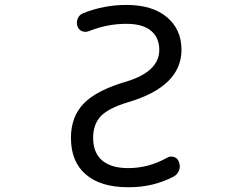

<svg xmlns="http://www.w3.org/2000/svg" viewBox="-20 -785 1040 794"><path d="M502.9 -686.5Q422.9 -686.5 347.7 -656.2Q333 -650.4 318.8 -656.2Q304.7 -662.1 299.8 -677.7Q297.9 -684.6 297.9 -691.4Q297.9 -700.2 301.8 -709Q308.6 -724.6 324.2 -730.5Q409.2 -764.6 502.9 -764.6Q610.4 -764.6 670.4 -713.9Q730.5 -663.1 730.5 -579.1Q730.5 -427.7 509.8 -362.3Q428.7 -337.9 397 -304.7Q365.2 -271.5 365.2 -214.8Q365.2 -153.3 402.3 -121.6Q439.5 -89.8 509.8 -89.8Q594.7 -89.8 670.9 -132.8Q684.6 -140.6 699.7 -135.7Q714.8 -130.9 719.7 -115.2Q723.6 -106.4 723.6 -97.7Q723.6 -89.8 720.7 -81.1Q713.9 -63.5 698.2 -54.7Q613.3 -10.7 513.7 -10.7Q511.7 -10.7 509.8 -10.7Q396.5 -10.7 335 -63.5Q273.4 -116.2 273.4 -214.8Q273.4 -302.7 326.7 -357.4Q379.9 -412.1 503.9 -448.2Q638.7 -489.3 638.7 -579.1Q638.7 -629.9 604 -658.2Q569.3 -686.5 502.9 -686.5Z"/></svg>

Font: Rounded Mgen+ 1m regular
Style: Regular
Weight: 400
Designer: [Source Han Sans]
Ryoko NISHIZUKA  (kana & ideographs); Paul D. Hunt (Latin, Greek & Cyrillic); Wenlong ZHANG  (bopomofo
Version: Version 1.059.20150602